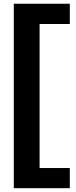

<svg xmlns="http://www.w3.org/2000/svg" viewBox="-20 -802 402 1018"><path d="M350.1 195.8H53.2V-782.2H350.1V-674.8H189.9V88.9H350.1Z"/></svg>

Font: Creato Display ExtraBold
Style: Regular
Weight: 800
Version: Version 1.000